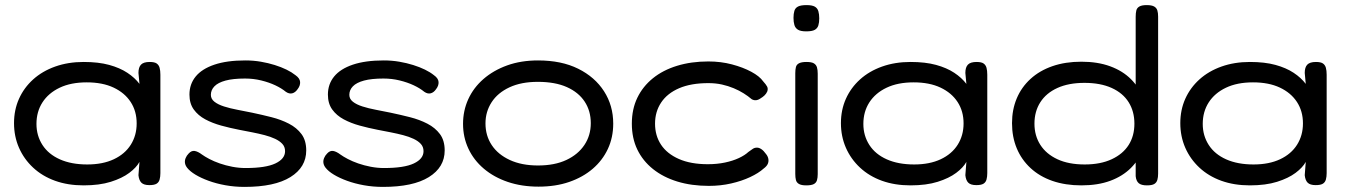

<svg xmlns="http://www.w3.org/2000/svg" viewBox="-20 -717 5279 753"><path d="M566 9Q544 9 534.5 -0.5Q525 -10 523 -30L527 -82Q515 -60 487 -39Q459 -18 414.5 -4Q370 10 308 10Q246 10 196 -8Q146 -26 110 -59.5Q74 -93 54.5 -137.5Q35 -182 35 -234Q35 -286 54.5 -329.5Q74 -373 110 -405.5Q146 -438 196.5 -456Q247 -474 308 -474Q366 -474 408 -462.5Q450 -451 479.5 -431.5Q509 -412 527 -388L523 -431Q523 -453 533 -463.5Q543 -474 567 -474Q586 -474 594.5 -468Q603 -462 606 -451Q609 -440 609 -424V-38Q609 -24 606 -13Q603 -2 594 3.5Q585 9 566 9ZM322 -72Q383 -72 426.5 -92.5Q470 -113 493 -149.5Q516 -186 516 -233Q516 -281 492.5 -317Q469 -353 425.5 -373.5Q382 -394 320 -394Q258 -394 214 -373Q170 -352 146.5 -315.5Q123 -279 123 -231Q123 -185 146.5 -148.5Q170 -112 215 -92Q260 -72 322 -72Z M939 16Q900 16 864 9.5Q828 3 798 -8Q768 -19 746.5 -32Q725 -45 714 -59Q707 -68 705.5 -77.5Q704 -87 708 -97Q712 -107 720 -115Q731 -127 743.5 -125Q756 -123 772 -111Q783 -103 801 -93.5Q819 -84 842 -76Q865 -68 891 -63Q917 -58 943 -58Q1022 -58 1060 -76Q1098 -94 1098 -124Q1098 -141 1087.5 -152.5Q1077 -164 1059 -172.5Q1041 -181 1018 -187Q995 -193 969.5 -198Q944 -203 918 -208Q882 -215 847.5 -224.5Q813 -234 785 -249Q757 -264 740 -287.5Q723 -311 723 -346Q723 -387 747.5 -417Q772 -447 821 -463.5Q870 -480 942 -480Q974 -480 1003 -475Q1032 -470 1057.5 -462Q1083 -454 1103.5 -444Q1124 -434 1139 -422Q1156 -410 1157 -395.5Q1158 -381 1147 -367Q1138 -354 1126 -351Q1114 -348 1101 -357Q1084 -371 1059.5 -382.5Q1035 -394 1004.5 -401.5Q974 -409 941 -409Q894 -409 864.5 -401Q835 -393 821 -378.5Q807 -364 807 -345Q807 -329 821 -318Q835 -307 858.5 -299.5Q882 -292 911 -286.5Q940 -281 969 -275Q1007 -267 1044.5 -257.5Q1082 -248 1113 -232Q1144 -216 1162.5 -191Q1181 -166 1181 -127Q1181 -61 1119 -22.5Q1057 16 939 16Z M1482 16Q1443 16 1407 9.5Q1371 3 1341 -8Q1311 -19 1289.5 -32Q1268 -45 1257 -59Q1250 -68 1248.5 -77.5Q1247 -87 1251 -97Q1255 -107 1263 -115Q1274 -127 1286.5 -125Q1299 -123 1315 -111Q1326 -103 1344 -93.5Q1362 -84 1385 -76Q1408 -68 1434 -63Q1460 -58 1486 -58Q1565 -58 1603 -76Q1641 -94 1641 -124Q1641 -141 1630.5 -152.5Q1620 -164 1602 -172.5Q1584 -181 1561 -187Q1538 -193 1512.5 -198Q1487 -203 1461 -208Q1425 -215 1390.5 -224.5Q1356 -234 1328 -249Q1300 -264 1283 -287.5Q1266 -311 1266 -346Q1266 -387 1290.5 -417Q1315 -447 1364 -463.5Q1413 -480 1485 -480Q1517 -480 1546 -475Q1575 -470 1600.5 -462Q1626 -454 1646.5 -444Q1667 -434 1682 -422Q1699 -410 1700 -395.5Q1701 -381 1690 -367Q1681 -354 1669 -351Q1657 -348 1644 -357Q1627 -371 1602.5 -382.5Q1578 -394 1547.5 -401.5Q1517 -409 1484 -409Q1437 -409 1407.5 -401Q1378 -393 1364 -378.5Q1350 -364 1350 -345Q1350 -329 1364 -318Q1378 -307 1401.5 -299.5Q1425 -292 1454 -286.5Q1483 -281 1512 -275Q1550 -267 1587.5 -257.5Q1625 -248 1656 -232Q1687 -216 1705.5 -191Q1724 -166 1724 -127Q1724 -61 1662 -22.5Q1600 16 1482 16Z M2092 15Q2026 15 1971.5 -3.5Q1917 -22 1877.5 -55.5Q1838 -89 1817 -134Q1796 -179 1796 -231Q1796 -283 1816.5 -328Q1837 -373 1876 -407Q1915 -441 1969 -460.5Q2023 -480 2090 -480Q2182 -480 2247.5 -447.5Q2313 -415 2349 -359Q2385 -303 2385 -232Q2385 -178 2364 -133Q2343 -88 2304.5 -55Q2266 -22 2212.5 -3.5Q2159 15 2092 15ZM2090 -68Q2155 -68 2201 -89.5Q2247 -111 2272 -148.5Q2297 -186 2297 -234Q2297 -282 2273 -318.5Q2249 -355 2203 -375.5Q2157 -396 2089 -396Q2024 -396 1978 -374.5Q1932 -353 1908 -316Q1884 -279 1884 -233Q1884 -185 1908.5 -148Q1933 -111 1979.5 -89.5Q2026 -68 2090 -68Z M2760 12Q2692 12 2636.5 -5Q2581 -22 2541 -54Q2501 -86 2479.5 -130.5Q2458 -175 2458 -232Q2458 -289 2479.5 -333.5Q2501 -378 2540.5 -410Q2580 -442 2635.5 -459Q2691 -476 2758 -476Q2807 -476 2850.5 -464.5Q2894 -453 2926.5 -435.5Q2959 -418 2973 -398Q2984 -386 2988.5 -377.5Q2993 -369 2989 -358Q2985 -349 2978 -342.5Q2971 -336 2964 -332Q2945 -318 2928 -328Q2914 -340 2896.5 -351Q2879 -362 2857.5 -371Q2836 -380 2811.5 -385.5Q2787 -391 2758 -391Q2690 -391 2643.5 -371Q2597 -351 2573 -315Q2549 -279 2549 -232Q2549 -185 2572.5 -149.5Q2596 -114 2642.5 -93.5Q2689 -73 2756 -73Q2792 -73 2823 -79.5Q2854 -86 2877.5 -97Q2901 -108 2915 -121Q2925 -128 2932 -133Q2939 -138 2949 -138Q2957 -138 2966 -132Q2975 -126 2985 -112Q2992 -103 2993.5 -93Q2995 -83 2991 -74Q2987 -65 2975 -56Q2955 -38 2922 -22.5Q2889 -7 2847.5 2.5Q2806 12 2760 12Z M3142 10Q3123 10 3113.5 4.5Q3104 -1 3101.5 -11Q3099 -21 3099 -35V-430Q3099 -444 3101.5 -454Q3104 -464 3114 -469Q3124 -474 3143 -474Q3163 -474 3172 -468.5Q3181 -463 3184 -453Q3187 -443 3187 -428V-34Q3187 -20 3184 -10Q3181 0 3171.5 5Q3162 10 3142 10ZM3142 -594Q3120 -594 3109.5 -600.5Q3099 -607 3095.5 -619Q3092 -631 3092 -647Q3092 -663 3095.5 -674.5Q3099 -686 3110 -691.5Q3121 -697 3143 -697Q3165 -697 3175.5 -691Q3186 -685 3189.5 -673Q3193 -661 3193 -645Q3193 -629 3189.5 -617.5Q3186 -606 3175.5 -600Q3165 -594 3142 -594Z M3809 9Q3787 9 3777.5 -0.5Q3768 -10 3766 -30L3770 -82Q3758 -60 3730 -39Q3702 -18 3657.5 -4Q3613 10 3551 10Q3489 10 3439 -8Q3389 -26 3353 -59.5Q3317 -93 3297.5 -137.5Q3278 -182 3278 -234Q3278 -286 3297.5 -329.5Q3317 -373 3353 -405.5Q3389 -438 3439.5 -456Q3490 -474 3551 -474Q3609 -474 3651 -462.5Q3693 -451 3722.5 -431.5Q3752 -412 3770 -388L3766 -431Q3766 -453 3776 -463.5Q3786 -474 3810 -474Q3829 -474 3837.5 -468Q3846 -462 3849 -451Q3852 -440 3852 -424V-38Q3852 -24 3849 -13Q3846 -2 3837 3.5Q3828 9 3809 9ZM3565 -72Q3626 -72 3669.5 -92.5Q3713 -113 3736 -149.5Q3759 -186 3759 -233Q3759 -281 3735.5 -317Q3712 -353 3668.5 -373.5Q3625 -394 3563 -394Q3501 -394 3457 -373Q3413 -352 3389.5 -315.5Q3366 -279 3366 -231Q3366 -185 3389.5 -148.5Q3413 -112 3458 -92Q3503 -72 3565 -72Z M4221 10Q4158 10 4107.5 -7.5Q4057 -25 4021.5 -58Q3986 -91 3967.5 -135.5Q3949 -180 3949 -234Q3949 -287 3967.5 -331Q3986 -375 4021.5 -407.5Q4057 -440 4107.5 -457.5Q4158 -475 4221 -475Q4285 -475 4334 -457Q4383 -439 4415.5 -406.5Q4448 -374 4464 -330Q4480 -286 4480 -233Q4481 -180 4464.5 -135.5Q4448 -91 4415.5 -58.5Q4383 -26 4334.5 -8Q4286 10 4221 10ZM4234 -72Q4296 -72 4340 -92.5Q4384 -113 4406.5 -148.5Q4429 -184 4429 -232Q4429 -280 4406.5 -316Q4384 -352 4340 -372Q4296 -392 4233 -392Q4171 -392 4127 -372Q4083 -352 4060 -316Q4037 -280 4037 -232Q4037 -185 4060 -149Q4083 -113 4127 -92.5Q4171 -72 4234 -72ZM4478 10Q4456 10 4446 1.5Q4436 -7 4434 -26V-651Q4434 -666 4436.5 -676Q4439 -686 4448.5 -691.5Q4458 -697 4477 -697Q4497 -697 4506.5 -691.5Q4516 -686 4519 -676Q4522 -666 4522 -652V-36Q4522 -22 4519 -11.5Q4516 -1 4507 4.5Q4498 10 4478 10Z M5140 9Q5118 9 5108.5 -0.5Q5099 -10 5097 -30L5101 -82Q5089 -60 5061 -39Q5033 -18 4988.5 -4Q4944 10 4882 10Q4820 10 4770 -8Q4720 -26 4684 -59.5Q4648 -93 4628.5 -137.5Q4609 -182 4609 -234Q4609 -286 4628.5 -329.5Q4648 -373 4684 -405.5Q4720 -438 4770.5 -456Q4821 -474 4882 -474Q4940 -474 4982 -462.5Q5024 -451 5053.5 -431.5Q5083 -412 5101 -388L5097 -431Q5097 -453 5107 -463.5Q5117 -474 5141 -474Q5160 -474 5168.5 -468Q5177 -462 5180 -451Q5183 -440 5183 -424V-38Q5183 -24 5180 -13Q5177 -2 5168 3.5Q5159 9 5140 9ZM4896 -72Q4957 -72 5000.5 -92.5Q5044 -113 5067 -149.5Q5090 -186 5090 -233Q5090 -281 5066.5 -317Q5043 -353 4999.5 -373.5Q4956 -394 4894 -394Q4832 -394 4788 -373Q4744 -352 4720.5 -315.5Q4697 -279 4697 -231Q4697 -185 4720.5 -148.5Q4744 -112 4789 -92Q4834 -72 4896 -72Z"/></svg>

Font: Fredoka SemiExpanded
Style: Regular
Weight: 400
Width: 6
Designer: Ben Nathan
Foundry: Milena B. Brandão, Ben Nathan
Version: Version 2.001